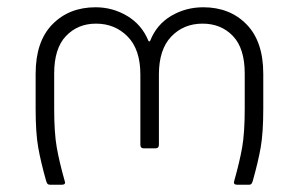

<svg xmlns="http://www.w3.org/2000/svg" viewBox="-20 -508 822 528"><path d="M393 -396Q411 -441 451 -464.5Q491 -488 539 -488Q612 -488 658 -441Q704 -394 704 -305V-209Q704 -143 697 -103Q690 -63 675 -10Q673 -4 671 -2Q669 0 665 0H632Q621 0 624 -10Q639 -63 646 -103Q653 -143 653 -209V-306Q653 -375 620.5 -409Q588 -443 537 -443Q485 -443 451 -407.5Q417 -372 417 -303V-110Q417 -100 407 -100H376Q366 -100 366 -110V-303Q366 -372 331 -407.5Q296 -443 244 -443Q194 -443 161.5 -409Q129 -375 129 -306V-209Q129 -143 136 -103Q143 -63 158 -10L159 -6Q159 0 150 0H118Q113 0 111 -2Q109 -4 107 -10Q92 -63 85 -103Q78 -143 78 -209V-305Q78 -394 124 -441Q170 -488 243 -488Q290 -488 330 -464Q370 -440 388 -396Q389 -394 390.5 -394Q392 -394 393 -396Z"/></svg>

Font: Barlow GEO Light
Style: Regular
Weight: 300
Designer: Jeremy Tribby
Foundry: Tribby Type
Version: Version 1.408